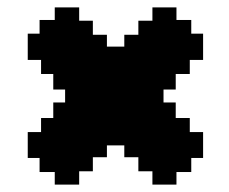

<svg xmlns="http://www.w3.org/2000/svg" viewBox="-20 -615 620 519"><path d="M455 -338V-296H493V-258H529V-188H497V-150H457V-116H392V-152H354V-190H316V-222H269V-190H231V-152H194V-116H128V-150H87V-188H55V-258H91V-296H124V-338H156V-373H124V-415H91V-453H55V-524H87V-561H128V-595H194V-559H231V-521H269V-489H316V-521H354V-559H392V-595H457V-561H497V-524H529V-453H493V-415H455V-373H422V-338Z"/></svg>

Font: DNF Bit Bit TTF
Style: Regular
Weight: 400
Designer: Kim So-Yeon
Foundry: NEOPLE Inc.
Version: Version 1.000;September 28, 2022;FontCreator 14.0.0.2872 64-